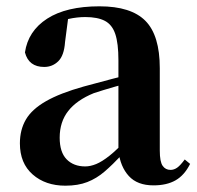

<svg xmlns="http://www.w3.org/2000/svg" viewBox="-20 -572 625 608"><path d="M187 16Q124 16 83.5 -19.5Q43 -55 43 -118Q43 -161 62 -193.5Q81 -226 125.5 -251.5Q170 -277 245 -298Q285 -309 334.5 -322Q384 -335 424 -344V-319Q384 -309 344 -297.5Q304 -286 277 -277Q223 -255 196 -220.5Q169 -186 169 -136Q169 -90 191 -67.5Q213 -45 250 -45Q266 -45 284.5 -52.5Q303 -60 327.5 -79.5Q352 -99 385 -135L401 -82H366Q337 -51 311.5 -29Q286 -7 256.5 4.5Q227 16 187 16ZM466 15Q415 15 388 -14.5Q361 -44 355 -94V-97V-381Q355 -435 345 -464.5Q335 -494 312 -506Q289 -518 250 -518Q224 -518 197 -512Q170 -506 134 -491L196 -516L186 -439Q183 -396 164.5 -378Q146 -360 120 -360Q71 -360 59 -406Q69 -474 129.5 -513Q190 -552 295 -552Q395 -552 440.5 -506Q486 -460 486 -356V-95Q486 -60 495 -47Q504 -34 520 -34Q531 -34 541 -41Q551 -48 565 -67L582 -53Q564 -17 536 -1Q508 15 466 15Z"/></svg>

Font: Noto Serif KR ExtraLight
Style: Bold
Weight: 700
Version: Version 2.002-H1;hotconv 1.1.0;makeotfexe 2.6.0